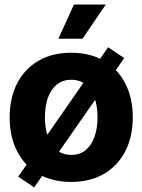

<svg xmlns="http://www.w3.org/2000/svg" viewBox="-20 -782 621 837"><path d="M128.9 35 59.4 -12.1 451.4 -576 521.5 -528.9ZM290.2 11.1Q207.4 11.1 147.2 -24.2Q87 -59.5 54.5 -122.8Q22.1 -186.1 22.1 -270.1Q22.1 -354.7 54.5 -418.1Q87 -481.5 147.2 -516.8Q207.4 -552.1 290.2 -552.1Q373.2 -552.1 433.4 -516.8Q493.7 -481.5 526.2 -418.1Q558.8 -354.7 558.8 -270.1Q558.8 -186.1 526.2 -122.8Q493.7 -59.5 433.4 -24.2Q373.2 11.1 290.2 11.1ZM290.8 -106.8Q328.7 -106.8 354 -128Q379.3 -149.2 392.2 -186.4Q405.1 -223.5 405.1 -270.7Q405.1 -318.6 392.2 -355.4Q379.3 -392.2 354 -413.2Q328.7 -434.2 290.8 -434.2Q253 -434.2 227.3 -413.2Q201.6 -392.2 188.7 -355.4Q175.8 -318.6 175.8 -270.7Q175.8 -223.5 188.7 -186.4Q201.6 -149.2 227.3 -128Q253 -106.8 290.8 -106.8ZM234.6 -613.1 302.3 -762.1H441L339.6 -613.1Z"/></svg>

Font: Inter Tight
Style: Regular
Weight: 400
Designer: Rasmus Andersson
Foundry: rsms
Version: Version 3.002